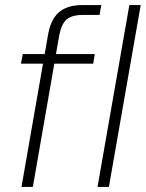

<svg xmlns="http://www.w3.org/2000/svg" viewBox="-20 -740 577 760"><path d="M65 0 171 -607Q178 -645 194.5 -670Q211 -695 238.5 -707.5Q266 -720 306 -720H381L374 -681H309Q266 -681 245 -664Q224 -647 215 -603L110 0ZM63 -488 70 -526H355L349 -488ZM366 0 492 -720H537L411 0Z"/></svg>

Font: DM Sans 9pt ExtraLight
Style: Italic
Weight: 250
Italic angle: -10°
Version: Version 4.004;gftools[0.9.30]